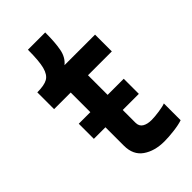

<svg xmlns="http://www.w3.org/2000/svg" viewBox="-212 -744 809 809"><g transform="rotate(-45 192.0 -340.0)"><path d="M58 -308H326V-218H58ZM261 0Q203 0 165 -26.5Q127 -53 127 -108V-425H28V-525Q70 -525 90 -536.5Q110 -548 118.5 -580.5Q127 -613 127 -680H230Q230 -678 230 -675Q230 -621 223 -583.5Q216 -546 190 -525H372V-425H230V-142Q230 -121 245.5 -111.5Q261 -102 286 -102Q305 -102 332.5 -106Q360 -110 372 -115V-15Q352 -8 319 -4Q286 0 261 0Z"/></g></svg>

Font: Easer Grotesk Variable
Style: Regular
Weight: 400
Designer: Boardeaser, Bonnie Shaver-Troup, Thomas Jockin
Foundry: Lexend
Version: Version 1.001;Glyphs 3.1.2 (3151)